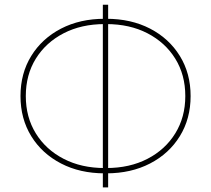

<svg xmlns="http://www.w3.org/2000/svg" viewBox="-20 -771 895 814"><path d="M423.8 -36.1Q319.3 -36.1 238.8 -77.9Q158.2 -119.6 112.5 -193.6Q66.9 -267.6 66.9 -363.8Q66.9 -460 112.5 -533.9Q158.2 -607.9 238.8 -649.7Q319.3 -691.4 423.8 -691.4H430.7Q535.6 -691.4 616.2 -649.7Q696.8 -607.9 742.4 -533.9Q788.1 -460 788.1 -363.8Q788.1 -267.6 742.4 -193.6Q696.8 -119.6 616.2 -77.9Q535.6 -36.1 430.7 -36.1ZM423.8 -58.6H430.7Q529.8 -58.6 605.2 -97.7Q680.7 -136.7 723.1 -205.6Q765.6 -274.4 765.6 -363.8Q765.6 -453.6 723.1 -522.2Q680.7 -590.8 605.2 -629.9Q529.8 -668.9 430.7 -668.9H423.8Q325.2 -668.9 249.8 -629.9Q174.3 -590.8 131.8 -522.2Q89.4 -453.6 89.4 -363.8Q89.4 -274.4 131.8 -205.6Q174.3 -136.7 249.8 -97.7Q325.2 -58.6 423.8 -58.6ZM416 23.4V-751H438.5V23.4Z"/></svg>

Font: Inter 17pt Thin
Style: Regular
Weight: 250
Version: Version 4.001;git-66647c0bb